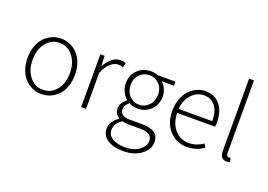

<svg xmlns="http://www.w3.org/2000/svg" viewBox="-127 -1064 2290 1641"><g transform="rotate(20 1018.5 -244.0)"><path d="M51.8 -238.8Q51.8 -297.4 69.1 -345.9Q86.4 -394.5 116.2 -426Q146 -457.5 184.8 -474.9Q223.6 -492.2 267.1 -492.2Q311 -492.2 349.9 -475.1Q388.7 -458 418.5 -426.3Q448.2 -394.5 465.6 -345.9Q482.9 -297.4 482.9 -238.8Q482.9 -180.7 465.6 -132.6Q448.2 -84.5 418.5 -53.2Q388.7 -22 349.9 -4.9Q311 12.2 267.1 12.2Q223.6 12.2 184.8 -4.9Q146 -22 116.2 -53.2Q86.4 -84.5 69.1 -132.6Q51.8 -180.7 51.8 -238.8ZM98.1 -238.8Q98.1 -145 146 -85.9Q193.8 -26.9 267.1 -26.9Q340.8 -26.9 388.9 -85.9Q437 -145 437 -238.8Q437 -333 388.9 -393.1Q340.8 -453.1 267.1 -453.1Q193.8 -453.1 146 -393.3Q98.1 -333.5 98.1 -238.8Z M626.5 0V-480H664.6L668.5 -391.1H671.9Q697.3 -438 731.9 -465.1Q766.6 -492.2 807.6 -492.2Q834.5 -492.2 855.5 -481.9L845.7 -441.9Q822.8 -450.2 801.8 -450.2Q766.6 -450.2 731.9 -420.4Q697.3 -390.6 670.9 -327.1V0Z M893.6 98.1Q893.6 66.9 912.4 36.6Q931.2 6.3 964.8 -18.1V-22Q922.9 -46.9 922.9 -99.1Q922.9 -149.9 974.6 -187V-190.9Q949.7 -212.4 932.4 -247.6Q915 -282.7 915 -323.2Q915 -397 963.6 -444.6Q1012.2 -492.2 1084 -492.2Q1115.2 -492.2 1147 -480H1309.6V-442.9H1197.8Q1221.7 -421.9 1236.3 -390.1Q1251 -358.4 1251 -321.8Q1251 -248.5 1203.1 -200.7Q1155.3 -152.8 1084 -152.8Q1037.1 -152.8 1003.9 -172.9Q985.4 -157.7 975.1 -141.8Q964.8 -126 964.8 -104Q964.8 -41 1056.6 -41H1159.7Q1240.7 -41 1279.3 -14.6Q1317.9 11.7 1317.9 68.8Q1317.9 133.8 1254.4 182.4Q1190.9 231 1090.8 231Q1000 231 946.8 195.1Q893.6 159.2 893.6 98.1ZM936 94.2Q936 140.1 978.3 167.5Q1020.5 194.8 1095.7 194.8Q1173.3 194.8 1223.1 158.2Q1272.9 121.6 1272.9 74.2Q1272.9 35.6 1245.1 18.3Q1217.3 1 1161.6 1H1058.6Q1032.2 1 999 -6.8Q936 35.6 936 94.2ZM959 -323.2Q959 -264.2 995.6 -226.1Q1032.2 -188 1084 -188Q1134.8 -188 1171.4 -226.1Q1208 -264.2 1208 -323.2Q1208 -382.8 1172.1 -419.4Q1136.2 -456.1 1084 -456.1Q1031.2 -456.1 995.1 -419.7Q959 -383.3 959 -323.2Z M1369.1 -238.8Q1369.1 -295.9 1386.7 -344.5Q1404.3 -393.1 1433.8 -424.8Q1463.4 -456.5 1501 -474.4Q1538.6 -492.2 1578.6 -492.2Q1664.6 -492.2 1713.4 -433.6Q1762.2 -375 1762.2 -270Q1762.2 -246.1 1760.3 -233.9H1414.6Q1416 -142.1 1465.6 -84Q1515.1 -25.9 1595.2 -25.9Q1664.6 -25.9 1724.6 -68.8L1742.2 -35.2Q1717.8 -20.5 1700.9 -12Q1684.1 -3.4 1654.1 4.4Q1624 12.2 1591.3 12.2Q1496.1 12.2 1432.6 -55.9Q1369.1 -124 1369.1 -238.8ZM1414.6 -270H1720.2Q1720.2 -360.4 1682.9 -407.2Q1645.5 -454.1 1579.6 -454.1Q1516.1 -454.1 1469 -404.1Q1421.9 -354 1414.6 -270Z M1892.1 -64V-719.2H1936.5V-58.1Q1936.5 -43 1942.4 -34.9Q1948.2 -26.9 1957.5 -26.9Q1965.3 -26.9 1975.1 -28.8L1983.4 6.8Q1967.3 12.2 1951.2 12.2Q1892.1 12.2 1892.1 -64Z"/></g></svg>

Font: Source Sans Pro Light
Style: Regular
Weight: 300
Designer: Paul D. Hunt
Foundry: Adobe Systems Incorporated
Version: Version 2.020;PS 2.0;hotconv 1.0.86;makeotf.lib2.5.63406